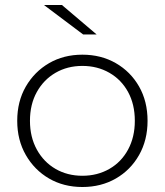

<svg xmlns="http://www.w3.org/2000/svg" viewBox="-20 -745 660 769"><path d="M310 4Q235 4 176.5 -30Q118 -64 83.5 -124Q49 -184 49 -261Q49 -339 83.5 -398.5Q118 -458 176.5 -492Q235 -526 310 -526Q385 -526 444 -492Q503 -458 537 -398.5Q571 -339 571 -261Q571 -184 537 -124Q503 -64 444 -30Q385 4 310 4ZM310 -41Q370 -41 418 -68.5Q466 -96 493 -146Q520 -196 520 -261Q520 -327 493 -376.5Q466 -426 418 -453.5Q370 -481 310 -481Q250 -481 202.5 -453.5Q155 -426 127.5 -376.5Q100 -327 100 -261Q100 -196 127.5 -146Q155 -96 202.5 -68.5Q250 -41 310 -41ZM313 -607 156 -725H228L367 -607Z"/></svg>

Font: MOST Montserrat Light
Style: Regular
Weight: 300
Designer: Julieta Ulanovsky
Foundry: Julieta Ulanovsky
Version: Version 8.000;March 11, 2024;FontCreator 15.0.0.2926 64-bit